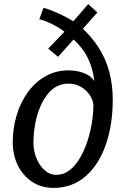

<svg xmlns="http://www.w3.org/2000/svg" viewBox="-20 -907 614 935"><path d="M241.6 8Q180 8 135.2 -22.4Q90.5 -52.8 66.3 -102.9Q42.1 -153 42.1 -212.4Q42.1 -282.7 61.2 -346.1Q80.3 -409.6 116.1 -458.7Q151.8 -507.8 202 -536Q252.1 -564.3 314.4 -564.3Q354.2 -564.3 388.7 -551Q423.3 -537.6 440 -511.8Q429.8 -584.3 402.5 -634.6Q375.3 -684.9 318.7 -732.3L358.4 -737.4L262.8 -630.2L214.9 -670.2L314.5 -774L315.5 -734.8Q281.6 -765.1 241.1 -785.9Q200.6 -806.6 171.5 -813.4L191.7 -869Q213.1 -863.4 242.7 -851.2Q272.2 -839 303 -822.9Q333.8 -806.8 358.3 -789.1L320.5 -784.3L409.8 -887.3L454.2 -846.2L361.6 -742.3L366 -782.8Q423.2 -733.2 459.2 -677.1Q495.3 -620.9 512.2 -557.2Q529.1 -493.5 529.1 -421.1Q529.1 -302.2 496.2 -205.2Q462.9 -106.8 397.6 -49.4Q332.3 8 241.6 8ZM254 -55.6Q289.7 -55.6 318.5 -77.9Q347.2 -100.2 369.1 -137.3Q391 -174.4 405.7 -219.4Q420.3 -264.4 427.6 -310.4Q434.8 -356.5 434.8 -396.4Q433.2 -419.3 417.5 -443.2Q401.9 -467.1 375 -483.5Q348.1 -499.8 313 -499.8Q285.8 -499.8 262.8 -489.5Q239.8 -479.1 220.4 -458.4Q194.9 -430.4 177.7 -391Q160.4 -351.7 151.7 -305.3Q142.9 -259 142.9 -209.9Q142.9 -181.6 151.2 -154.1Q159.5 -126.7 174.4 -104.3Q189.3 -82 209.5 -68.8Q229.8 -55.6 254 -55.6Z"/></svg>

Font: Merriweather Sans Variable Regular
Style: Italic
Weight: 300
Italic angle: -8°
Designer: Eben Sorkin
Foundry: Eben Sorkin
Version: Version 2.001